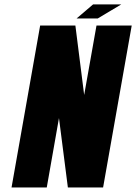

<svg xmlns="http://www.w3.org/2000/svg" viewBox="-20 -832 604 852"><path d="M187.5 0H31.2L158.2 -718.8H314.5L353.5 -410.6L408.2 -718.8H564.5L437.5 0H281.2L241.7 -308.1ZM413.6 -750H319.8L393.1 -812.5H518.1Z"/></svg>

Font: Signwood
Style: Italic
Weight: 400
Italic angle: -10°
Designer: GGBotNet
Foundry: GGBotNet
Version: 0.95